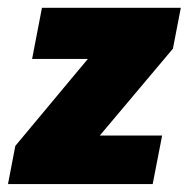

<svg xmlns="http://www.w3.org/2000/svg" viewBox="-72 -466 478 486"><path d="M-51.8 0H314.5L338.4 -123H180.7L365.7 -342.8L385.7 -446.3H34.2L9.3 -316.9H150.4L-33.2 -96.7Z"/></svg>

Font: Roboto Flex Super Cond Black
Style: Italic
Weight: 900
Width: 3
Italic angle: -10°
Designer: Berlow after Robertson
Foundry: Google
Version: Version 3.200;Glyphs 3.3 (3311)